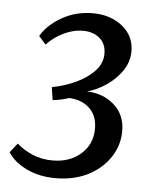

<svg xmlns="http://www.w3.org/2000/svg" viewBox="-44 -548 482 597"><g transform="rotate(5 197.5 -249.5)"><path d="M151 11Q99 11 59.5 -8.5Q20 -28 2 -57L25 -86Q46 -67 74.5 -55Q103 -43 137 -43Q190 -43 225 -73.5Q260 -104 260 -153Q260 -193 236 -216Q212 -239 172 -241Q160 -237 146.5 -234Q133 -231 121 -230L115 -270Q153 -277 188 -293Q223 -309 246 -333Q269 -357 269 -388Q269 -418 249 -435.5Q229 -453 197 -453Q166 -453 135.5 -438Q105 -423 84 -400L62 -425Q83 -461 126.5 -485.5Q170 -510 222 -510Q278 -510 315 -480Q352 -450 352 -403Q352 -369 332.5 -341Q313 -313 284 -293.5Q255 -274 225 -266Q275 -265 310 -234.5Q345 -204 345 -153Q345 -108 320 -70.5Q295 -33 251.5 -11Q208 11 151 11Z"/></g></svg>

Font: Yrsa
Style: Italic
Weight: 400
Italic angle: -7.10001°
Designer: Anna Giedrys (Yrsa+Rasa design), David Brezina (Yrsa art-direction, Rasa art-direction, design)
Foundry: Rosetta Type Foundry
Version: Version 2.004